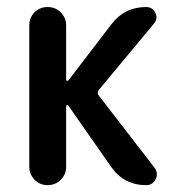

<svg xmlns="http://www.w3.org/2000/svg" viewBox="-20 -540 540 560"><path d="M65.4 -53.7V-465.8Q65.4 -488.3 80.6 -503.9Q95.7 -519.5 118.7 -519.5Q141.6 -519.5 157.2 -503.9Q172.9 -488.3 172.9 -465.8V-307.6Q172.9 -304.7 175.3 -304.2Q177.7 -303.7 179.7 -305.7L304.7 -468.8Q342.8 -519.5 406.2 -519.5Q424.8 -519.5 433.1 -502.4Q441.4 -485.4 428.7 -470.7L269.5 -279.3Q261.7 -269.5 268.6 -260.7L430.7 -50.8Q442.4 -35.2 434.1 -17.6Q425.8 0 406.2 0Q341.8 0 304.7 -52.7L179.7 -231.4Q176.8 -235.4 173.8 -232.4Q172.9 -231.4 172.9 -228.5V-53.7Q172.9 -31.2 157.2 -15.6Q141.6 0 118.7 0Q95.7 0 80.6 -16.1Q65.4 -32.2 65.4 -53.7Z"/></svg>

Font: Rounded-X Mgen+ 2m medium
Style: Regular
Weight: 500
Designer: [Source Han Sans]
Ryoko NISHIZUKA  (kana & ideographs); Paul D. Hunt (Latin, Greek & Cyrillic); Wenlong ZHANG  (bopomofo
Version: Version 1.059.20150602